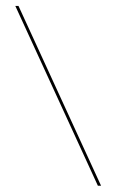

<svg xmlns="http://www.w3.org/2000/svg" viewBox="-20 -602 384 634"><path d="M313.7 11.3H303.2L30.6 -582.3H41.1Z"/></svg>

Font: Playfair 144pt SemiExpanded ExtraBold
Style: Regular
Weight: 800
Width: 6
Designer: Claus Eggers Sørensen
Foundry: Claus Eggers Sørensen
Version: Version 2.203